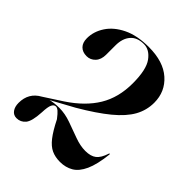

<svg xmlns="http://www.w3.org/2000/svg" viewBox="-201 -830 957 957"><g transform="rotate(45 278.0 -351.0)"><path d="M28.5 -54Q28.5 -125 89 -158L184 -219.5Q274 -279 318.2 -352.2Q362.5 -425.5 362.5 -525Q362.5 -621.5 332.8 -662.2Q303 -703 263.5 -703Q216 -703 191.8 -674.8Q167.5 -646.5 167.5 -597.5V-532.5Q167.5 -497.5 148.8 -477.8Q130 -458 103.5 -458Q74.5 -458 58 -474.8Q41.5 -491.5 41.5 -522.5Q41.5 -570 69.8 -613Q98 -656 153.5 -683Q209 -710 291 -710Q394 -710 450.2 -660Q506.5 -610 506.5 -532.5Q506.5 -479.5 480.8 -433.2Q455 -387 398 -340Q341 -293 247 -238L128 -173Q156 -180 190 -180Q230.5 -180 273 -164.8Q315.5 -149.5 356.5 -134.5Q397.5 -119.5 433 -119.5Q471 -119.5 491.8 -135.8Q512.5 -152 525.5 -192.5Q526.5 -197 529 -196Q531 -195.5 531 -192Q522.5 -114.5 502.5 -70.8Q482.5 -27 452 -9.2Q421.5 8.5 382.5 8.5Q348.5 8.5 322.5 -3.5Q296.5 -15.5 272.8 -46Q249 -76.5 221.5 -131.5Q203.5 -155 192.8 -164Q182 -173 173.5 -173Q160.5 -173 153 -158Q145.5 -143 144 -102Q140.5 -36.5 122 -14.5Q103.5 7.5 75 7.5Q53.5 7.5 41 -9.5Q28.5 -26.5 28.5 -54Z"/></g></svg>

Font: Fraunces 144pt S000 SemiBold
Style: Regular
Weight: 600
Version: Version 1.000; ttfautohint (v1.8.3)